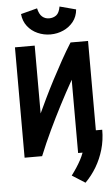

<svg xmlns="http://www.w3.org/2000/svg" viewBox="-69 -968 698 1201"><g transform="rotate(-5 280.0 -367.5)"><path d="M418 189 336 137Q354 113 369 90Q384 67 396 44.5Q408 22 416 0H388V-460Q345 -384 306 -308.5Q267 -233 231 -157Q195 -81 162 0H52V-693H176V-267Q194 -306 219.5 -359Q245 -412 275.5 -470.5Q306 -529 338 -586.5Q370 -644 401 -693H511V-132H551Q551 -66 534 -8Q517 50 487.5 99.5Q458 149 418 189ZM281 -754Q239 -754 200.5 -771Q162 -788 137 -820.5Q112 -853 108 -897L211 -924Q219 -887 237.5 -871Q256 -855 281 -855Q307 -855 326 -869Q345 -883 352 -923L454 -896Q450 -851 425 -819.5Q400 -788 362 -771Q324 -754 281 -754Z"/></g></svg>

Font: Ubuntu Sans Mono
Style: Bold
Weight: 700
Monospace: yes
Designer: Dalton Maag Ltd
Foundry: Dalton Maag Ltd
Version: Version 1.006